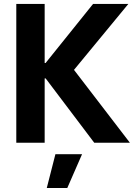

<svg xmlns="http://www.w3.org/2000/svg" viewBox="-20 -727 700 978"><path d="M63 -707H207.5V0H63ZM184.1 -365.2 219.2 -327.6H184.1V-406.2H219.2L184.1 -371.1L454.1 -707H633.8L356.9 -371.1L641.6 0H460ZM322.8 230.5H218.3L262.2 58.6H397.9Z"/></svg>

Font: Wanted Sans Variable
Style: Regular
Weight: 400
Designer: Original Design by Kil Hyung-jin and Kang Hanbin, Wanted Lab, Inc; Hangeul from Source Han Sans by Jang Soo-young and Ka
Foundry: Wanted Lab, Inc.
Version: Version 1.003;Glyphs 3.2 (3227)